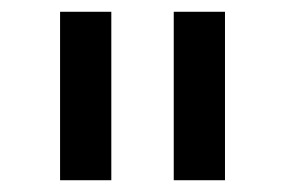

<svg xmlns="http://www.w3.org/2000/svg" viewBox="-20 -811 491 326"><path d="M82 -791H169V-505H82ZM275 -791H362V-505H275Z"/></svg>

Font: Kakao Big Sans
Style: Regular
Weight: 400
Designer: Park Young-rak; Lee Sang-min; Kim Jung-jin; Min Bon; Park Min-gyu;
Foundry: Kakao Corporation
Version: Version 2.003